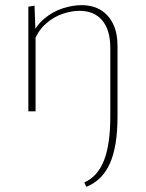

<svg xmlns="http://www.w3.org/2000/svg" viewBox="-20 -432 566 745"><path d="M315 293 307 276Q359 253 383.5 190.5Q408 128 408 20V-247Q408 -315 377 -352.5Q346 -390 288 -390Q258 -390 223.5 -378.5Q189 -367 159 -341Q129 -315 112 -272L98 -283Q117 -330 150.5 -358.5Q184 -387 223 -399.5Q262 -412 296 -412Q340 -412 371 -393Q402 -374 419 -339Q436 -304 436 -253V20Q436 136 406.5 202Q377 268 315 293ZM90 0V-406L114 -410L118 -300V0Z"/></svg>

Font: Ysabeau Office Thin
Style: Regular
Weight: 250
Designer: Christian Thalmann (Catharsis Fonts)
Version: Version 2.001;gftools[0.9.30]; featfreeze: tnum,lnum,ss02